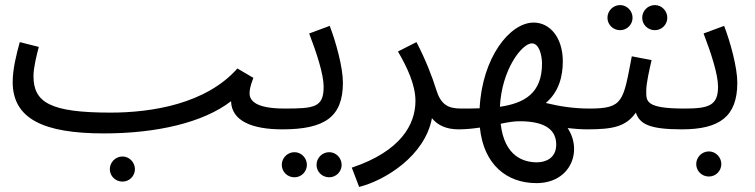

<svg xmlns="http://www.w3.org/2000/svg" viewBox="-20 -505 2977 757"><path d="M390 21C596 21 781 -21 891 -106C893 -27 976 5 1093 5C1122 5 1143 -16 1143 -38C1143 -59 1131 -77 1103 -77C990 -77 964 -107 964 -137C964 -151 967 -167 979 -198L916 -235C792 -95 578 -61 416 -61C178 -61 112 -101 112 -205C112 -239 125 -290 133 -320L58 -339C44 -289 30 -231 30 -182C30 -36 152 21 390 21ZM463 211C490 211 512 189 512 162C512 135 490 112 463 112C435 112 413 135 413 162C413 189 435 211 463 211Z M1093 5C1262 5 1332 -45 1332 -179C1332 -239 1305 -338 1280 -403L1199 -373C1228 -297 1256 -213 1256 -163C1256 -82 1220 -77 1103 -77ZM1278 194C1305 194 1327 172 1327 145C1327 118 1305 95 1278 95C1250 95 1228 118 1228 145C1228 172 1250 194 1278 194ZM1141 194C1168 194 1190 172 1190 145C1190 118 1168 95 1141 95C1113 95 1091 118 1091 145C1091 172 1113 194 1141 194Z M1396 232C1496 207 1655 111 1683 -39C1704 -13 1737 5 1788 5C1817 5 1838 -16 1838 -38C1838 -59 1826 -77 1798 -77C1746 -77 1718 -93 1700 -151C1685 -200 1659 -268 1622 -339L1549 -302C1584 -242 1618 -172 1618 -107C1618 -15 1561 91 1367 156Z M1788 5C1816 5 1845 2 1872 -2C1887 145 1979 217 2095 217C2230 217 2278 90 2218 0C2245 3 2271 5 2295 5C2324 5 2345 -16 2345 -38C2345 -59 2333 -77 2305 -77C2241 -77 2185 -86 2132 -99C2184 -143 2199 -205 2199 -263C2199 -356 2149 -416 2084 -416C1990 -416 1881 -278 1871 -78C1847 -77 1823 -77 1798 -77ZM2077 -334C2107 -334 2117 -284 2117 -254C2117 -137 2047 -98 1951 -84C1958 -231 2038 -334 2077 -334ZM2097 135C2047 135 1969 114 1954 -17C1981 -23 2007 -27 2029 -27C2142 -27 2173 16 2173 65C2173 118 2132 135 2097 135Z M2562 -386C2589 -386 2611 -408 2611 -435C2611 -462 2589 -485 2562 -485C2534 -485 2512 -462 2512 -435C2512 -408 2534 -386 2562 -386ZM2425 -386C2452 -386 2474 -408 2474 -435C2474 -462 2452 -485 2425 -485C2397 -485 2375 -462 2375 -435C2375 -408 2397 -386 2425 -386ZM2295 5C2398 5 2448 -6 2487 -61C2502 -17 2538 5 2668 5C2697 5 2718 -16 2718 -38C2718 -59 2706 -77 2678 -77C2523 -77 2528 -107 2528 -147C2528 -179 2541 -232 2549 -268L2471 -283C2437 -106 2438 -77 2305 -77Z M2668 5C2817 5 2887 -45 2887 -179C2887 -239 2860 -338 2835 -403L2754 -373C2783 -297 2811 -213 2811 -163C2811 -89 2775 -77 2678 -77ZM2775 191C2802 191 2824 169 2824 142C2824 115 2802 92 2775 92C2747 92 2725 115 2725 142C2725 169 2747 191 2775 191Z"/></svg>

Font: Noto Sans Arabic UI
Style: Regular
Weight: 400
Designer: Monotype Design Team, Nadine Chahine and Nizar Qandah
Foundry: Monotype Imaging Inc.
Version: Version 2.010